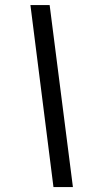

<svg xmlns="http://www.w3.org/2000/svg" viewBox="-20 -738 386 761"><path d="M191.9 3.4 100.6 -717.8H176.8L269 3.4Z"/></svg>

Font: Open Sans Condensed Medium
Style: Italic
Weight: 500
Width: 3
Italic angle: -12°
Designer: Monotype Design Team
Foundry: Monotype Imaging Inc.
Version: Version 3.000